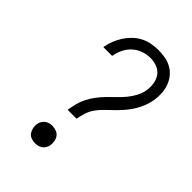

<svg xmlns="http://www.w3.org/2000/svg" viewBox="-221 -838 941 941"><g transform="rotate(45 250.0 -367.5)"><path d="M199 -221Q203 -245 209 -269Q215 -293 226.5 -315.5Q238 -338 254 -359Q270 -380 288 -398.5Q306 -417 325 -435Q344 -453 360.5 -473Q377 -493 389 -516Q401 -539 405 -563Q409 -587 405 -611Q401 -635 388 -653Q375 -671 353 -679.5Q331 -688 307 -688Q282 -688 257.5 -679.5Q233 -671 213.5 -653.5Q194 -636 182.5 -612Q171 -588 167 -564V-562H106V-565Q110 -588 119 -611Q128 -634 141.5 -655Q155 -676 173 -693.5Q191 -711 213 -722.5Q235 -734 259 -738.5Q283 -743 306 -743Q332 -743 356 -738.5Q380 -734 400 -722.5Q420 -711 435 -692.5Q450 -674 458 -651.5Q466 -629 467.5 -604.5Q469 -580 465 -555Q461 -531 452 -508Q443 -485 430 -463.5Q417 -442 400.5 -422.5Q384 -403 365.5 -385Q347 -367 328.5 -349.5Q310 -332 295 -311.5Q280 -291 272.5 -267.5Q265 -244 261 -221ZM202 8Q188 8 174.5 3Q161 -2 153.5 -13Q146 -24 143 -38Q140 -52 143 -67Q144 -77 150 -86.5Q156 -96 164.5 -102Q173 -108 182.5 -110.5Q192 -113 202 -113Q216 -113 230 -107.5Q244 -102 251.5 -91.5Q259 -81 261.5 -66.5Q264 -52 262 -38Q260 -28 254.5 -18.5Q249 -9 240.5 -3Q232 3 222 5.5Q212 8 202 8Z"/></g></svg>

Font: Iosevka Curly Slab Light
Style: Italic
Weight: 300
Italic angle: -9°
Monospace: yes
Designer: Belleve Invis
Foundry: Belleve Invis
Version: Version 22.1.2; ttfautohint (v1.8.4)